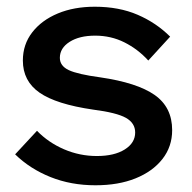

<svg xmlns="http://www.w3.org/2000/svg" viewBox="-20 -535 572 571"><path d="M25 -76 90 -146Q124 -111 170.5 -91Q217 -71 268 -71Q320 -71 351 -90.5Q382 -110 382 -141Q382 -169 354.5 -184.5Q327 -200 257 -209Q147 -225 97.5 -259.5Q48 -294 48 -355Q48 -403 76 -439Q104 -475 152 -495Q200 -515 262 -515Q334 -515 389.5 -491Q445 -467 486 -426L421 -355Q390 -389 350 -409Q310 -429 263 -429Q216 -429 187 -410.5Q158 -392 158 -363Q158 -339 184.5 -326.5Q211 -314 278 -305Q388 -289 440 -252.5Q492 -216 492 -148Q492 -99 463 -62Q434 -25 383 -4.5Q332 16 264 16Q191 16 130 -8.5Q69 -33 25 -76Z"/></svg>

Font: Wix Madefor Display SemiBold
Style: Regular
Weight: 600
Designer: Dalton Maag Ltd
Foundry: Dalton Maag Ltd
Version: Version 3.100